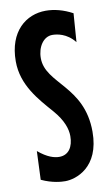

<svg xmlns="http://www.w3.org/2000/svg" viewBox="-84 -757 469 815"><g transform="rotate(-10 150.5 -349.5)"><path d="M280 -173C280 -371 118 -407 118 -518C118 -567 145 -607 183 -607C202 -607 245 -602 279 -559L288 -682C249 -703 210 -713 173 -713C89 -713 11 -653 11 -523C11 -420 78 -348 132 -286C171 -241 184 -202 184 -171C184 -124 163 -92 123 -92C102 -92 72 -100 33 -133L28 -10C75 12 114 14 130 14C175 14 280 -18 280 -173Z"/></g></svg>

Font: Mouse Memoirs
Style: Regular
Weight: 400
Designer: Astigmatic (AOETI)
Foundry: Astigmatic (AOETI)
Version: Version 1.000